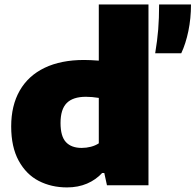

<svg xmlns="http://www.w3.org/2000/svg" viewBox="-20 -828 874 858"><path d="M30 -263Q30 -356.5 68.2 -423.2Q106.5 -490 179.5 -525Q252.5 -560 355.5 -560Q382.5 -560 421.5 -557V-808H643.5V0H458L446 -55H436.5Q408.5 -24.5 368.8 -7.5Q329 9.5 279.5 9.5Q209.5 9.5 153.2 -19.5Q97 -48.5 63.5 -109.8Q30 -171 30 -263ZM421.5 -187.5V-390.5Q390.5 -395.5 364 -395.5Q306 -395.5 278.2 -367.5Q250.5 -339.5 250.5 -278.5Q250.5 -218.5 274.8 -192.8Q299 -167 345 -167Q366 -167 386.2 -172.2Q406.5 -177.5 421.5 -187.5ZM691 -808H833.5Q833.5 -746 821.8 -689.2Q810 -632.5 790 -590H673.5Q683 -647 687 -696.5Q691 -746 691 -808Z"/></svg>

Font: Encode Sans Semi Expanded Black
Style: Regular
Weight: 900
Width: 6
Designer: Multiple Designers
Foundry: Impallari Type
Version: Version 2.000